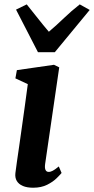

<svg xmlns="http://www.w3.org/2000/svg" viewBox="-20 -868 440 898"><path d="M135 10Q106.5 10 87 1.8Q67.5 -6.5 58.5 -21.8Q49.5 -37 52 -58.5Q54.5 -80 59.2 -112Q64 -144 69.8 -184.8Q75.5 -225.5 82.2 -272.5Q89 -319.5 96 -370.8Q103 -422 110 -474.5L52 -501.5L59 -540L232.5 -565L257 -553L191 -100.5Q188.5 -82 193 -73Q197.5 -64 207.5 -64Q217 -64 227.5 -69.8Q238 -75.5 255 -89.5L268 -59Q262 -51.5 245.2 -34.8Q228.5 -18 200.8 -4Q173 10 135 10ZM157.5 -624 55 -823 105 -847.5Q130 -816.5 155.8 -783.8Q181.5 -751 208.5 -719.5Q245.5 -751 279.5 -783.8Q313.5 -816.5 353 -847.5L399.5 -821.5L236.5 -624Z"/></svg>

Font: Merriweather 24pt
Style: Bold Italic
Weight: 700
Italic angle: -7.8°
Designer: Eben Sorkin
Foundry: Eben Sorkin
Version: Version 2.101